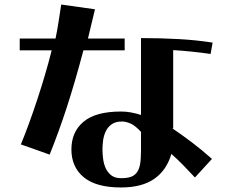

<svg xmlns="http://www.w3.org/2000/svg" viewBox="-20 -754 1040 847"><path d="M72 -117Q89 -158 107.5 -208.5Q126 -259 144 -313.5Q162 -368 178.5 -424Q195 -480 208 -532H67V-584H225Q233 -622 239 -662Q245 -702 250 -734L399 -713L368 -584H530V-532H348Q311 -392 275 -281.5Q239 -171 199 -72ZM909 -516Q867 -522 823 -526.5Q779 -531 744 -533V-188H740Q783 -159 826.5 -126Q870 -93 915 -53L840 29Q816 3 787.5 -26Q759 -55 736 -75Q715 -3 660.5 35Q606 73 514 73Q404 73 349.5 28Q295 -17 295 -95Q295 -172 348.5 -217Q402 -262 514 -262Q537 -262 558 -258Q579 -254 602 -247V-586Q690 -586 769.5 -581.5Q849 -577 918 -566ZM602 -170H604Q577 -200 556 -209Q535 -218 518 -218Q490 -218 473 -206Q456 -194 447 -175.5Q438 -157 435 -135.5Q432 -114 432 -95Q432 -75 435 -52.5Q438 -30 446.5 -11.5Q455 7 471 19.5Q487 32 514 32Q540 32 556.5 26.5Q573 21 583.5 7Q594 -7 598 -30Q602 -53 602 -89Z"/></svg>

Font: Cafe24 ClassicType
Style: Regular
Weight: 400
Designer: Cafe24 thkim, hmlim, mnelim & 4IR
Foundry: Cafe24
Version: Version 1.000